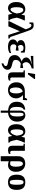

<svg xmlns="http://www.w3.org/2000/svg" viewBox="2154 -2937 996 5344"><g transform="rotate(90 2652.0 -265.0)"><path d="M209 9.8Q128.4 9.8 82.5 -51.5Q36.6 -112.8 36.6 -221.2Q36.6 -339.4 92.3 -405.3Q147.9 -471.2 241.2 -471.2Q341.8 -471.2 384.3 -363.8H387.2L409.7 -459H547.9V-439.5Q512.7 -382.8 470.7 -235.8Q483.9 -161.6 495.4 -120.8Q506.8 -80.1 522.9 -43.9L546.4 -36.6V0H391.1Q376 -40 364.7 -106.9H361.8Q327.1 -43.9 291.3 -17.1Q255.4 9.8 209 9.8ZM257.3 -414.6Q217.8 -414.6 199 -368.4Q180.2 -322.3 180.2 -224.6Q180.2 -147.9 196 -104.2Q211.9 -60.5 241.7 -60.5Q274.9 -60.5 304.4 -103.5Q334 -146.5 356 -231.4Q347.2 -320.8 322 -367.7Q296.9 -414.6 257.3 -414.6Z M569.8 0V-24.4L794.9 -481L781.7 -522Q741.7 -642.1 686.5 -642.1Q669.4 -642.1 655.3 -630.9L634.3 -584H605V-691.4Q615.7 -693.8 624.8 -696Q633.8 -698.2 642.8 -700.2Q651.9 -702.1 661.9 -703.1Q671.9 -704.1 685.5 -704.1Q726.6 -704.1 753.4 -688.2Q780.3 -672.4 801.3 -636.5Q822.3 -600.6 850.6 -517.1L1002 -76.2Q1013.2 -42 1052.2 -31.7V0H954.1L847.7 -321.3Q839.4 -298.8 823.7 -258.5Q808.1 -218.3 712.9 0Z M1456.1 -34.2Q1386.7 9.8 1285.2 9.8Q1184.6 9.8 1130.6 -26.9Q1076.7 -63.5 1076.7 -130.9Q1076.7 -170.4 1101.1 -201.4Q1125.5 -232.4 1168.5 -245.1V-248.5Q1095.7 -279.8 1095.7 -349.1Q1095.7 -405.3 1151.6 -438.2Q1207.5 -471.2 1303.2 -471.2Q1377.9 -471.2 1444.3 -453.6V-348.1H1412.6L1387.2 -404.3Q1354.5 -421.9 1310.5 -421.9Q1273.9 -421.9 1252.7 -401.9Q1231.4 -381.8 1231.4 -349.1Q1231.4 -320.8 1241.7 -299.6Q1252 -278.3 1269 -269L1321.3 -277.3Q1356.9 -283.7 1362.8 -283.7H1387.7V-206.5H1362.8Q1356 -206.5 1319.8 -213.4Q1277.3 -221.2 1260.7 -222.2Q1236.8 -211.9 1224.6 -190.7Q1212.4 -169.4 1212.4 -140.6Q1212.4 -101.6 1240 -76.7Q1267.6 -51.8 1314.5 -51.8Q1379.4 -51.8 1427.7 -67.9L1456.1 -76.7Z M1766.1 -649.4 1537.1 -621.1V-693.8H1583Q1657.7 -693.8 1751.5 -696.3Q1845.2 -698.7 1884.8 -702.1V-648.9Q1805.7 -631.8 1758.1 -590.6Q1710.4 -549.3 1710.4 -494.1Q1710.4 -460.4 1727.1 -431.9Q1743.7 -403.3 1766.6 -395L1790 -399.4Q1843.3 -409.7 1854 -409.7H1873.5V-332.5H1853.5Q1838.9 -332.5 1807.4 -337.2Q1775.9 -341.8 1750.5 -346.2Q1696.3 -322.3 1671.4 -287.4Q1646.5 -252.4 1646.5 -205.1Q1646.5 -160.2 1675.8 -138.4Q1705.1 -116.7 1774.4 -103.5Q1852.1 -88.4 1886.7 -58.6Q1921.4 -28.8 1921.4 23.9Q1921.4 84 1872.8 128.4Q1824.2 172.9 1743.7 190.4V139.6Q1784.7 125 1801.3 109.9Q1817.9 94.7 1817.9 70.8Q1817.9 46.4 1794.7 33.2Q1771.5 20 1705.6 8.3Q1602.5 -9.8 1557.9 -54.9Q1513.2 -100.1 1513.2 -178.7Q1513.2 -242.7 1557.9 -291Q1602.5 -339.4 1688.5 -368.2V-371.6Q1634.3 -389.6 1606.9 -421.1Q1579.6 -452.6 1579.6 -494.6Q1579.6 -547.9 1627 -586.7Q1674.3 -625.5 1766.1 -646Z M2117.2 9.8Q2056.2 9.8 2025.1 -19Q1994.1 -47.9 1994.1 -110.8V-415L1937.5 -426.8V-459H2135.3V-110.4Q2135.3 -77.1 2146.7 -64Q2158.2 -50.8 2178.7 -50.8Q2198.7 -50.8 2222.2 -57.1V-17.1Q2206.5 -5.9 2174.3 2Q2142.1 9.8 2117.2 9.8ZM2009.8 -545.9V-562L2040.5 -743.2H2179.7V-725.1L2051.8 -545.9Z M2580.6 -215.8Q2580.6 -324.2 2532.7 -398.4Q2476.6 -389.2 2445.1 -338.9Q2413.6 -288.6 2413.6 -206.5Q2413.6 -129.9 2435.1 -84.5Q2456.5 -39.1 2495.1 -39.1Q2536.6 -39.1 2558.6 -85.4Q2580.6 -131.8 2580.6 -215.8ZM2627.4 -405.8V-402.8Q2671.9 -364.7 2695.3 -315.2Q2718.8 -265.6 2718.8 -213.9Q2718.8 -147.5 2689.7 -96.7Q2660.6 -45.9 2607.9 -18.1Q2555.2 9.8 2487.8 9.8Q2389.2 9.8 2329.8 -54.2Q2270.5 -118.2 2270.5 -226.1Q2270.5 -335 2339.6 -397Q2408.7 -459 2530.8 -459H2699.7L2731 -520.5H2770.5L2762.7 -405.8Z M3118.2 212.9H3057.6V7.8Q2937.5 -0.5 2874.8 -60.1Q2812 -119.6 2812 -231.9Q2812 -339.8 2865.5 -398.2Q2918.9 -456.5 3030.8 -470.7V-425.8Q2990.7 -410.2 2972.9 -365.7Q2955.1 -321.3 2955.1 -231.9Q2955.1 -141.1 2979.7 -93.8Q3004.4 -46.4 3057.6 -39.6V-323.2Q3057.6 -394.5 3090.6 -433.1Q3123.5 -471.7 3186 -471.7Q3268.1 -471.7 3316.7 -410.2Q3365.2 -348.6 3365.2 -245.6Q3365.2 -133.3 3301.8 -67.4Q3238.3 -1.5 3118.2 8.3ZM3222.2 -236.8Q3222.2 -332.5 3209.7 -377.7Q3197.3 -422.9 3167 -422.9Q3140.6 -422.9 3129.4 -397Q3118.2 -371.1 3118.2 -322.3V-41Q3170.4 -46.9 3196.3 -94.5Q3222.2 -142.1 3222.2 -236.8Z M3609.4 9.8Q3528.8 9.8 3482.9 -51.5Q3437 -112.8 3437 -221.2Q3437 -339.4 3492.7 -405.3Q3548.3 -471.2 3641.6 -471.2Q3742.2 -471.2 3784.7 -363.8H3787.6L3810.1 -459H3948.2V-439.5Q3913.1 -382.8 3871.1 -235.8Q3884.3 -161.6 3895.8 -120.8Q3907.2 -80.1 3923.3 -43.9L3946.8 -36.6V0H3791.5Q3776.4 -40 3765.1 -106.9H3762.2Q3727.5 -43.9 3691.7 -17.1Q3655.8 9.8 3609.4 9.8ZM3657.7 -414.6Q3618.2 -414.6 3599.4 -368.4Q3580.6 -322.3 3580.6 -224.6Q3580.6 -147.9 3596.4 -104.2Q3612.3 -60.5 3642.1 -60.5Q3675.3 -60.5 3704.8 -103.5Q3734.4 -146.5 3756.3 -231.4Q3747.6 -320.8 3722.4 -367.7Q3697.3 -414.6 3657.7 -414.6Z M4160.2 9.8Q4099.1 9.8 4068.1 -19Q4037.1 -47.9 4037.1 -110.8V-415L3980.5 -426.8V-459H4178.2V-110.4Q4178.2 -77.1 4189.7 -64Q4201.2 -50.8 4221.7 -50.8Q4241.7 -50.8 4265.1 -57.1V-17.1Q4249.5 -5.9 4217.3 2Q4185.1 9.8 4160.2 9.8Z M4328.1 -270.5Q4328.1 -366.2 4381.8 -417.7Q4435.5 -469.2 4534.7 -469.2Q4601.1 -469.2 4653.3 -437.7Q4705.6 -406.2 4734.1 -347.9Q4762.7 -289.6 4762.7 -210.9Q4762.7 -143.1 4739.5 -93.5Q4716.3 -43.9 4674.6 -17.1Q4632.8 9.8 4580.1 9.8Q4523.4 9.8 4469.2 -10.7V212.9H4328.1ZM4535.2 -49.3Q4578.1 -49.3 4599.1 -88.6Q4620.1 -127.9 4620.1 -209.5Q4620.1 -301.8 4598.4 -353.3Q4576.7 -404.8 4536.1 -404.8Q4504.9 -404.8 4487.1 -373.8Q4469.2 -342.8 4469.2 -283.2V-60.1Q4497.6 -49.3 4535.2 -49.3Z M5265.6 -231.9Q5265.6 -108.4 5212.6 -49.3Q5159.7 9.8 5050.8 9.8Q4945.3 9.8 4893.6 -50Q4841.8 -109.9 4841.8 -231.9Q4841.8 -353.5 4894.3 -412.4Q4946.8 -471.2 5054.7 -471.2Q5163.6 -471.2 5214.6 -410.4Q5265.6 -349.6 5265.6 -231.9ZM5122.6 -231.9Q5122.6 -339.4 5106.7 -380.6Q5090.8 -421.9 5051.8 -421.9Q5014.2 -421.9 4999.5 -382.3Q4984.9 -342.8 4984.9 -231.9Q4984.9 -119.1 4999.8 -79.1Q5014.6 -39.1 5051.8 -39.1Q5090.3 -39.1 5106.4 -81.3Q5122.6 -123.5 5122.6 -231.9Z"/></g></svg>

Font: Tinos
Style: Bold
Weight: 700
Designer: Steve Matteson
Foundry: Monotype Imaging Inc.
Version: Version 1.23